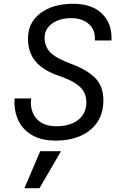

<svg xmlns="http://www.w3.org/2000/svg" viewBox="-20 -732 640 1016"><path d="M275 12Q197 12 147 -18.5Q97 -49 75 -99.5Q53 -150 57 -211H145Q137 -147 172 -105.5Q207 -64 279 -64Q350 -64 393.5 -97.5Q437 -131 437 -191Q437 -221 424.5 -245Q412 -269 380.5 -290Q349 -311 291 -331Q207 -360 167.5 -408Q128 -456 128 -528Q128 -612 193.5 -662Q259 -712 368 -712Q466 -712 520 -659.5Q574 -607 570 -518H482Q486 -572 451 -604Q416 -636 357 -636Q296 -636 256 -607.5Q216 -579 216 -533Q216 -485 247.5 -453.5Q279 -422 362 -392Q438 -364 482.5 -320.5Q527 -277 527 -201Q527 -133 495 -85.5Q463 -38 406.5 -13Q350 12 275 12ZM109 264 193 68H303L189 264Z"/></svg>

Font: DM Mono
Style: Italic
Weight: 400
Italic angle: -10°
Designer: Colophon Foundry
Foundry: Colophon Foundry
Version: Version 1.000; ttfautohint (v1.8.2.53-6de2)